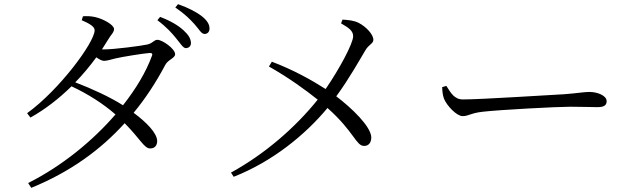

<svg xmlns="http://www.w3.org/2000/svg" viewBox="-20 -835 3040 921"><path d="M825 -651C846 -626 858 -604 872 -604C887 -605 896 -614 896 -629C895 -650 885 -667 860 -690C835 -713 798 -735 748 -754L735 -738C778 -706 805 -676 825 -651ZM913 -719C935 -695 945 -672 962 -672C976 -673 985 -682 985 -698C985 -719 973 -738 946 -759C920 -778 885 -797 834 -815L821 -799C868 -767 890 -744 913 -719ZM115 43 130 66C316 -10 461 -115 578 -244C655 -166 672 -122 701 -123C722 -123 734 -137 734 -159C733 -197 683 -248 621 -294C679 -364 729 -441 773 -524C786 -549 820 -556 820 -575C820 -601 759 -644 735 -644C718 -644 712 -626 684 -621C657 -615 528 -598 479 -598H469L498 -644C513 -670 527 -679 527 -696C527 -715 477 -744 437 -753C415 -758 396 -758 378 -757L372 -738C407 -723 434 -708 434 -690C434 -632 264 -403 110 -292L126 -271C196 -310 263 -362 323 -421C402 -384 473 -339 534 -286C424 -159 278 -39 115 43ZM341 -440C378 -478 412 -519 442 -560C456 -550 470 -543 479 -543C493 -543 514 -550 535 -555C570 -563 663 -578 698 -581C708 -581 714 -578 708 -565C681 -491 633 -410 570 -330C507 -370 422 -409 341 -440Z M1270 -516C1367 -461 1445 -404 1504 -357C1397 -224 1253 -98 1088 -7L1101 13C1285 -59 1443 -187 1551 -317C1681 -201 1687 -135 1727 -135C1750 -135 1761 -153 1761 -176C1760 -228 1667 -317 1593 -373C1655 -457 1711 -558 1731 -591C1748 -622 1771 -625 1771 -644C1771 -670 1736 -707 1701 -725C1678 -737 1651 -739 1623 -741L1616 -723C1652 -702 1674 -688 1674 -661C1674 -627 1608 -504 1542 -408C1473 -452 1387 -500 1284 -539Z M2121 -423 2101 -417C2102 -397 2103 -380 2110 -361C2124 -327 2171 -278 2199 -278C2228 -278 2239 -293 2296 -299C2371 -308 2652 -323 2715 -323C2776 -323 2811 -321 2846 -321C2880 -321 2890 -332 2890 -350C2890 -377 2845 -394 2807 -394C2781 -394 2753 -388 2686 -383C2640 -381 2290 -358 2201 -358C2159 -358 2143 -389 2121 -423Z"/></svg>

Font: Harano Aji Mincho KR
Style: Regular
Weight: 400
Foundry: Masamichi Hosoda
Version: HaranoAjiMinchoKR-Regular version 20230610;ttx 4.39.4